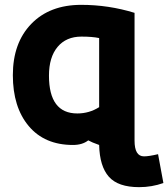

<svg xmlns="http://www.w3.org/2000/svg" viewBox="-20 -570 694 792"><path d="M389 28Q358 17 344 9Q320 28 281 28Q164 28 98.5 -50Q33 -128 33 -260Q33 -393 109 -471.5Q185 -550 315 -550Q428 -550 535 -517V10Q535 75 574 75Q594 75 632 66L654 185Q606 202 554 202Q467 202 429 159Q391 116 389 28ZM389 -128V-413Q361 -419 316 -419Q253 -419 217.5 -376.5Q182 -334 182 -258Q182 -102 299 -102Q348 -102 389 -128Z"/></svg>

Font: Repo
Style: Bold
Weight: 700
Designer: Stefan Peev
Foundry: Context Ltd
Version: Version 001.000